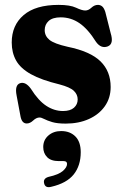

<svg xmlns="http://www.w3.org/2000/svg" viewBox="-20 -494 508 786"><path d="M238 -39.5Q267.5 -39.5 282.8 -53Q298 -66.5 298 -87Q298 -107 282.5 -122Q267 -137 223.5 -148.5Q149 -166.5 106.2 -190.5Q63.5 -214.5 45.8 -246.5Q28 -278.5 28 -320Q28 -390.5 76.8 -432.2Q125.5 -474 220 -474Q267 -474 291.2 -462.5Q315.5 -451 329 -451Q342 -451 354.2 -462.5Q366.5 -474 381 -474Q390.5 -474 398 -468Q405.5 -462 411 -445.5L433 -358.5Q447 -314 421 -304Q394 -294 373.5 -322Q340 -375.5 305.2 -399.2Q270.5 -423 228.5 -423Q195.5 -423 179.2 -408.2Q163 -393.5 163 -370.5Q163 -347 182.2 -331Q201.5 -315 257 -302.5Q350 -283.5 391.5 -242.8Q433 -202 433 -138Q433 -93 409.2 -59.2Q385.5 -25.5 344 -6.8Q302.5 12 249 12Q214.5 12 193.8 5.8Q173 -0.5 161 -6.8Q149 -13 142 -13Q129 -13 116 -0.8Q103 11.5 89.5 11.5Q69.5 11.5 64 -17.5L48 -103Q39.5 -146 62.5 -153.5Q85 -160.5 106.5 -130.5Q137 -82 169.5 -60.8Q202 -39.5 238 -39.5ZM221 165.5Q188.5 165.5 172.8 149.2Q157 133 157 108Q157 79 178 60.8Q199 42.5 230.5 42.5Q266.5 42.5 288.5 64.5Q310.5 86.5 310.5 129Q310.5 184 281.8 220Q253 256 190.5 270.5Q165 277.5 160.5 256Q156 236.5 179 230Q220 221 237.2 206Q254.5 191 254.5 177Q254.5 165.5 240.5 165.5Z"/></svg>

Font: Fraunces 72pt S050
Style: Bold
Weight: 700
Version: Version 1.000; ttfautohint (v1.8.3)